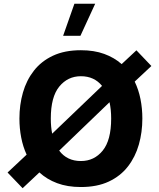

<svg xmlns="http://www.w3.org/2000/svg" viewBox="-20 -996 851 1028"><path d="M378.4 -976.1H489.7L410.6 -804.2H317.9ZM413.1 -727.1Q483.9 -727.1 538.1 -707.3Q592.3 -687.5 631.3 -652.8L710.4 -726.6L790.5 -642.6L701.2 -559.1Q722.2 -515.6 732.2 -465.3Q742.2 -415 742.2 -361.3Q742.2 -288.1 723.4 -221.9Q704.6 -155.8 664.8 -104.5Q625 -53.2 562.5 -23.9Q500 5.4 413.1 5.4Q340.8 5.4 285.6 -15.4Q230.5 -36.1 190.9 -72.8L101.1 11.7L20.5 -72.3L122.6 -168Q103 -210.4 93.5 -259.8Q84 -309.1 84 -361.3Q84 -434.6 102.8 -500.5Q121.6 -566.4 161.4 -617.4Q201.2 -668.5 263.7 -697.8Q326.2 -727.1 413.1 -727.1ZM413.1 -587.9Q342.8 -587.9 297.4 -532.5Q252 -477.1 252 -361.3Q252 -316.9 259.3 -280.3L526.4 -536.1Q484.4 -587.9 413.1 -587.9ZM575.2 -361.3Q575.2 -409.7 566.4 -448.7L296.9 -189.5Q338.9 -133.8 413.1 -133.8Q484.4 -133.8 529.8 -189.5Q575.2 -245.1 575.2 -361.3Z"/></svg>

Font: Estedad-FD ExtraBold
Style: Regular
Weight: 800
Designer: Amin Abedi
Version: Version 7.3